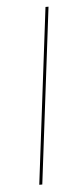

<svg xmlns="http://www.w3.org/2000/svg" viewBox="-52 -730 334 761"><g transform="rotate(-5 115.5 -350.0)"><path d="M85 0H73L159 -700H171Z"/></g></svg>

Font: Lato Hairline
Style: Italic
Weight: 100
Italic angle: -7°
Designer: Lukasz Dziedzic
Foundry: tyPoland Lukasz Dziedzic
Version: Version 2.007; 2014-02-27